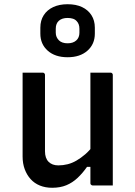

<svg xmlns="http://www.w3.org/2000/svg" viewBox="-20 -878 640 909"><path d="M182 -534Q186 -534 188 -532.5Q190 -531 191.5 -529Q193 -527 193 -523Q193 -478 193 -431.5Q193 -385 193 -339Q193 -293 193 -248.5Q193 -204 193 -162Q193 -129 210 -112Q227 -95 256 -95Q279 -95 300.5 -100.5Q322 -106 342.5 -118Q363 -130 383.5 -147.5Q404 -165 423 -191V-88H392Q371 -58 347 -35.5Q323 -13 294 -1Q265 11 227 11Q195 11 169 0.5Q143 -10 125 -30Q107 -50 97 -77Q87 -104 87 -137Q87 -182 87 -226.5Q87 -271 87 -316.5Q87 -362 87 -406Q87 -438 87 -470Q87 -502 87 -534Q111 -534 135 -534Q159 -534 182 -534ZM503 -534Q507 -534 509 -532.5Q511 -531 512.5 -529Q514 -527 514 -523Q514 -452 514 -381.5Q514 -311 514 -240Q514 -169 514 -99Q514 -78 514 -60Q514 -42 514 -26.5Q514 -11 514 0Q498 0 481.5 0Q465 0 449.5 0Q434 0 419 0Q416 0 413.5 -1.5Q411 -3 409.5 -5Q408 -7 408 -11Q408 -98 408 -185.5Q408 -273 408 -360Q408 -447 408 -534Q425 -534 440.5 -534Q456 -534 472 -534Q488 -534 503 -534ZM300 -858Q340 -858 368.5 -844.5Q397 -831 413 -806Q429 -781 429 -747V-719Q429 -669 394 -638Q359 -607 300 -607Q241 -607 206 -638Q171 -669 171 -719V-747Q171 -781 187 -806Q203 -831 232 -844.5Q261 -858 300 -858ZM300 -793Q274 -793 259 -780Q244 -767 244 -742V-723Q244 -712 248 -703Q252 -694 259 -687Q266 -680 276.5 -676.5Q287 -673 300 -673Q326 -673 341 -686.5Q356 -700 356 -723V-742Q356 -754 352.5 -763Q349 -772 343 -778Q336 -786 325 -789.5Q314 -793 300 -793Z"/></svg>

Font: Recursive Medium
Style: Regular
Weight: 500
Version: Version 1.085